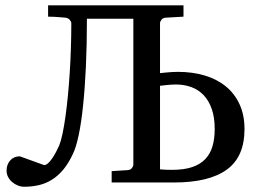

<svg xmlns="http://www.w3.org/2000/svg" viewBox="-20 -691 985 727"><path d="M793 -202.1Q793 -246.1 782 -277.8Q771 -309.6 751.5 -330.3Q731.9 -351.1 704.8 -361.1Q677.7 -371.1 646 -371.1Q637.7 -371.1 627.4 -370.4Q617.2 -369.6 607.9 -368.7Q597.2 -367.2 585.9 -366.2V-49.8Q592.3 -49.3 599.6 -48.8Q606 -48.3 614 -48.1Q622.1 -47.9 631.8 -47.9Q676.3 -47.9 707 -58.1Q737.8 -68.4 756.8 -88.1Q775.9 -107.9 784.4 -136.7Q793 -165.5 793 -202.1ZM905.8 -202.1Q905.8 -97.2 838.6 -48.6Q771.5 0 638.2 0H402.8V-43L463.9 -46.9Q474.6 -47.9 479.7 -54.9Q484.9 -62 484.9 -67.9V-620.1H309.1Q309.1 -520.5 305.2 -437.5Q301.3 -354.5 294.4 -289.6Q287.6 -224.6 277.8 -178.7Q268.1 -132.8 255.9 -107.9Q239.3 -72.3 219.5 -48.6Q199.7 -24.9 176.5 -10.5Q153.3 3.9 127.2 10Q101.1 16.1 71.8 16.1Q59.1 16.1 47.1 11.2Q35.2 6.3 25.6 -2Q16.1 -10.3 10.5 -21.2Q4.9 -32.2 4.9 -44.9Q4.9 -67.9 18.6 -83.5Q32.2 -99.1 55.2 -99.1L147 -65.9Q154.3 -65.9 162.1 -73Q169.9 -80.1 177.5 -91.1Q185.1 -102.1 191.9 -115Q198.7 -127.9 204.1 -140.1Q210.9 -156.7 216.8 -184.8Q222.7 -212.9 227.8 -249.3Q232.9 -285.6 237.1 -328.4Q241.2 -371.1 244.1 -417Q247.1 -462.9 248.5 -510.3Q250 -557.6 250 -603Q250 -608.9 243.9 -616Q237.8 -623 228 -624Q216.8 -625 205.1 -626Q195.3 -627 183.6 -627.4Q171.9 -627.9 162.1 -627.9V-670.9H674.8V-627.9L606.9 -624Q596.2 -623 591.1 -616Q585.9 -608.9 585.9 -603V-414.1Q597.2 -415 609.4 -416.5Q619.6 -417.5 631.3 -418.2Q643.1 -418.9 653.8 -418.9Q709.5 -418.9 755.6 -405Q801.8 -391.1 835.2 -363.8Q868.7 -336.4 887.2 -295.9Q905.8 -255.4 905.8 -202.1Z"/></svg>

Font: Charis SIL CyrE
Style: Regular
Weight: 400
Foundry: SIL International
Version: Version 5.000